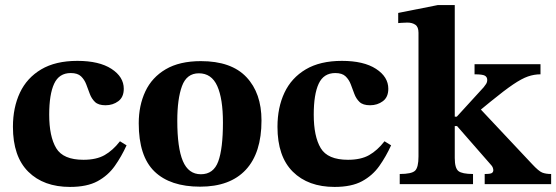

<svg xmlns="http://www.w3.org/2000/svg" viewBox="-20 -726 2193 757"><path d="M453 -169 479 -153Q459 -109 432.5 -71.5Q406 -34 364.5 -11.5Q323 11 256 11Q152 11 91.5 -49Q31 -109 31 -226Q31 -302 58.5 -360.5Q86 -419 142.5 -452.5Q199 -486 285 -486Q371 -486 419.5 -454.5Q468 -423 468 -376Q468 -343 446.5 -327Q425 -311 396 -311Q368 -311 354.5 -324Q341 -337 334 -356Q327 -375 320 -393.5Q313 -412 299.5 -425Q286 -438 259 -438Q213 -438 193.5 -396Q174 -354 174 -274Q174 -188 201.5 -142Q229 -96 309 -96Q360 -96 392.5 -114.5Q425 -133 453 -169Z M769 10Q651 10 589 -50Q527 -110 527 -240Q527 -310 553 -365.5Q579 -421 633.5 -453Q688 -485 772 -485Q892 -485 951.5 -422Q1011 -359 1011 -251Q1011 -123 949 -56.5Q887 10 769 10ZM772 -39Q822 -39 840.5 -89.5Q859 -140 859 -243Q859 -337 836.5 -387Q814 -437 764 -437Q716 -437 697.5 -386.5Q679 -336 679 -250Q679 -143 701 -91Q723 -39 772 -39Z M1496 -169 1522 -153Q1502 -109 1475.5 -71.5Q1449 -34 1407.5 -11.5Q1366 11 1299 11Q1195 11 1134.5 -49Q1074 -109 1074 -226Q1074 -302 1101.5 -360.5Q1129 -419 1185.5 -452.5Q1242 -486 1328 -486Q1414 -486 1462.5 -454.5Q1511 -423 1511 -376Q1511 -343 1489.5 -327Q1468 -311 1439 -311Q1411 -311 1397.5 -324Q1384 -337 1377 -356Q1370 -375 1363 -393.5Q1356 -412 1342.5 -425Q1329 -438 1302 -438Q1256 -438 1236.5 -396Q1217 -354 1217 -274Q1217 -188 1244.5 -142Q1272 -96 1352 -96Q1403 -96 1435.5 -114.5Q1468 -133 1496 -169Z M1845 0H1556V-40Q1603 -40 1616.5 -53Q1630 -66 1630 -109V-597Q1630 -620 1617.5 -628.5Q1605 -637 1586 -637Q1576 -637 1563 -636Q1550 -635 1550 -635V-675L1706 -706H1773V-266H1781L1887 -382Q1892 -388 1896.5 -395Q1901 -402 1901 -411Q1901 -422 1892 -427.5Q1883 -433 1851 -433V-473H2111V-433Q2086 -433 2061.5 -424.5Q2037 -416 2003 -393Q1969 -370 1915 -326L1876 -294L2078 -79Q2104 -51 2118 -45.5Q2132 -40 2153 -40V0H1891V-40Q1914 -40 1919.5 -44Q1925 -48 1925 -55Q1925 -59 1923 -65Q1921 -71 1914 -78L1782 -229H1773V-103Q1773 -63 1787.5 -51.5Q1802 -40 1845 -40Z"/></svg>

Font: STIX Two Text
Style: Bold
Weight: 700
Designer: Ross Mills, John Hudson & Paul Hanslow, Tiro Typeworks Ltd; with prior portions MicroPress Inc., and Coen Hoffman.
Foundry: Tiro Typeworks Ltd
Version: Version 2.13 b171